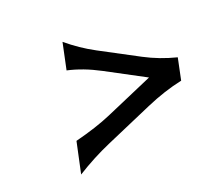

<svg xmlns="http://www.w3.org/2000/svg" viewBox="-93 -731 810 737"><g transform="rotate(-20 312.0 -362.5)"><path d="M623.5 -407.2 605 -318.4Q532.7 -303.2 455.1 -269.5L263.7 -186.5Q190.4 -154.8 121.1 -111.3L148.4 -238.8Q236.8 -261.2 297.9 -287.6L493.2 -372.1L334 -457Q267.6 -492.2 205.1 -505.9L228 -614.3Q280.3 -570.3 338.9 -539.1L495.1 -456.1Q555.2 -424.3 623.5 -407.2Z"/></g></svg>

Font: Classica
Style: Book Oblique
Weight: 400
Italic angle: -12°
Designer: Wojciech Kalinowski "wmk69" (wmk69@o2.pl)
Foundry: Wojciech Kalinowski "wmk69" (wmk69@o2.pl)
Version: Version 2.1.1; 2021-05-14